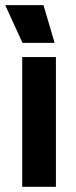

<svg xmlns="http://www.w3.org/2000/svg" viewBox="-27 -720 294 740"><path d="M183.6 -554.7Q172.9 -590.8 140.6 -700.2Q103.5 -700.2 -6.8 -700.2Q9.8 -664.1 59.6 -554.7Q90.8 -554.7 183.6 -554.7ZM188.5 0Q155.3 0 58.6 0Q58.6 -125 58.6 -500Q90.8 -500 188.5 -500Q188.5 -375 188.5 0Z"/></svg>

Font: LeFont
Style: Regular
Weight: 700
Designer: Leryon MEDIA
Version: Version 1.0